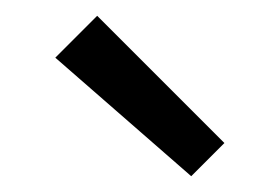

<svg xmlns="http://www.w3.org/2000/svg" viewBox="-20 -847 354 243"><path d="M222 -624 50 -774 103 -827 264 -666Z"/></svg>

Font: Glegoo
Style: Regular
Weight: 400
Version: Version 2.0.1; ttfautohint (v0.9) -r 48 -G 60